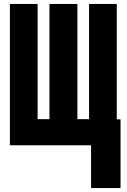

<svg xmlns="http://www.w3.org/2000/svg" viewBox="-20 -734 640 970"><path d="M589 216V-131H570V-714H430V-132H371V-714H230V-132H170V-714H30V0H440V216Z"/></svg>

Font: Noto Sans Mono UI ExtraBold
Style: Regular
Weight: 800
Designer: Monotype Design team
Foundry: Monotype Imaging Inc.
Version: 1.000